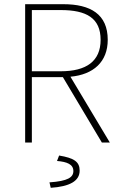

<svg xmlns="http://www.w3.org/2000/svg" viewBox="-20 -680 574 916"><path d="M132 -340V-632H270C392 -632 460 -594 460 -490C460 -388 392 -340 270 -340ZM222 216C312 210 360 184 360 134C360 92 334 74 262 62L252 88C300 92 330 104 330 136C330 166 304 184 216 190ZM100 0H132V-312H280L466 0H504L316 -314C426 -324 494 -385 494 -490C494 -612 412 -660 282 -660H100Z"/></svg>

Font: Source Sans Pro ExtraLight
Style: Regular
Weight: 200
Designer: Paul D. Hunt
Foundry: Adobe Systems Incorporated
Version: Version 3.006;hotconv 1.0.111;makeotfexe 2.5.65597